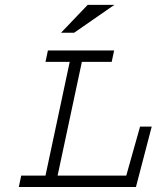

<svg xmlns="http://www.w3.org/2000/svg" viewBox="-20 -753 631 773"><path d="M172.9 -549.8H439.5L429.7 -503.9H309.6L211.9 -45.9H488.3L543.9 -243.2H590.8L527.3 0H55.7L65.4 -45.9H163.1L260.7 -503.9H163.1ZM440.4 -733.4 278.3 -621.1H225.6L333 -733.4Z"/></svg>

Font: Thabit-Oblique
Style: Oblique
Weight: 500
Designer: Regenerated by Nadim Shaikli
Foundry: MAK Alagha
Version: 0.01